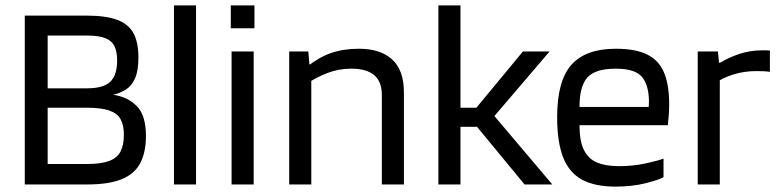

<svg xmlns="http://www.w3.org/2000/svg" viewBox="-20 -685 2898 713"><path d="M303 0H112V-76H303Q356 -76 386 -87.5Q416 -99 428 -123Q440 -147 440 -185Q440 -220 428 -242Q416 -264 386 -274.5Q356 -285 303 -285H112V-357H303Q364 -357 389.5 -381.5Q415 -406 415 -460Q415 -493 405 -513.5Q395 -534 370.5 -543.5Q346 -553 303 -553H112V-627H302Q374 -627 416 -611Q458 -595 476 -561Q494 -527 494 -472Q494 -422 481.5 -394Q469 -366 447.5 -352.5Q426 -339 400 -333Q453 -326 487.5 -291.5Q522 -257 522 -180Q522 -121 501.5 -80.5Q481 -40 433 -20Q385 0 303 0ZM157 0H72V-627H157Z M708 0H626V-665H708Z M840 0V-494H922V0ZM837 -580V-665H925V-580Z M1054 0V-494H1125L1129 -446H1136V0ZM1119 -374V-436Q1163 -472 1209 -488Q1255 -504 1313 -504Q1393 -504 1436.5 -464Q1480 -424 1480 -342V0H1398V-332Q1398 -382 1369.5 -406Q1341 -430 1284 -430Q1237 -430 1195 -413.5Q1153 -397 1119 -374Z M1928 0 1721 -251 1816 -254 2031 0ZM1922 -494H2021L1816 -254L1721 -251ZM1663 -214V-285H1798V-214ZM1690 0H1608V-665H1690Z M2267 -430Q2191 -430 2161.5 -397.5Q2132 -365 2132 -288H2389Q2389 -292 2389.5 -297.5Q2390 -303 2390 -309Q2389 -371 2363 -400.5Q2337 -430 2267 -430ZM2444 -27Q2424 -16 2375 -4Q2326 8 2265 8Q2190 8 2142 -17.5Q2094 -43 2071.5 -100Q2049 -157 2049 -250Q2049 -385 2102 -444.5Q2155 -504 2267 -504Q2339 -504 2382.5 -483Q2426 -462 2445.5 -416.5Q2465 -371 2465 -298Q2465 -274 2463.5 -256.5Q2462 -239 2460 -220H2132Q2132 -161 2148.5 -128Q2165 -95 2197 -81.5Q2229 -68 2278 -68Q2331 -68 2377 -78Q2423 -88 2444 -96Z M2571 0V-494H2646L2653 -424V0ZM2635 -376V-452H2654Q2687 -472 2726.5 -485Q2766 -498 2809 -498Q2820 -498 2827.5 -498Q2835 -498 2839 -497V-418Q2829 -420 2815.5 -420.5Q2802 -421 2789 -421Q2743 -421 2703.5 -408.5Q2664 -396 2635 -376Z"/></svg>

Font: Blinker
Style: Regular
Weight: 400
Designer: Juergen Huber
Foundry: supertype
Version: 1.017